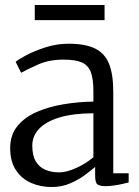

<svg xmlns="http://www.w3.org/2000/svg" viewBox="-20 -742 561 773"><path d="M188 11Q143.5 11 105.5 -5.5Q67.5 -22 44.2 -56.8Q21 -91.5 21 -146Q21 -198.5 49.8 -234Q78.5 -269.5 126.8 -290.8Q175 -312 234.5 -322Q294 -332 356 -333V-375Q356 -424.5 345.5 -452Q335 -479.5 309 -490.8Q283 -502 236 -502Q177.5 -502 133.2 -482.2Q89 -462.5 65 -449L43 -493Q52 -501.5 84.5 -519Q117 -536.5 162.5 -551.2Q208 -566 256 -566Q322.5 -566 362 -547Q401.5 -528 418.8 -485.5Q436 -443 436 -373V-44.5H498V-7.5Q487 -4.5 471 -1Q455 2.5 437.5 5Q420 7.5 405 7.5Q383.5 7.5 373.2 1Q363 -5.5 363 -34.5V-70Q350.5 -59 325.2 -39.8Q300 -20.5 265 -4.8Q230 11 188 11ZM218 -48Q248 -48 287 -65.8Q326 -83.5 356 -109V-286Q273 -285.5 218.5 -268.8Q164 -252 137 -223Q110 -194 110 -156Q110 -116 124.2 -92.2Q138.5 -68.5 163 -58.2Q187.5 -48 218 -48ZM401 -722V-661H120V-722Z"/></svg>

Font: Merriweather Light
Style: Regular
Weight: 300
Version: Version 2.100